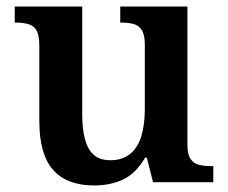

<svg xmlns="http://www.w3.org/2000/svg" viewBox="-20 -556 695 586"><path d="M267 10Q184 10 142 -37.5Q100 -85 100 -187V-417Q100 -447 92 -462Q84 -477 68 -482Q52 -487 28 -487H25V-536H231V-206Q231 -164 239 -132.5Q247 -101 265.5 -84Q284 -67 317 -67Q354 -67 377.5 -86.5Q401 -106 411.5 -141Q422 -176 422 -223V-420Q422 -450 412.5 -464.5Q403 -479 387 -483Q371 -487 350 -487H347V-536H552V-113Q552 -85 561.5 -71Q571 -57 587.5 -53Q604 -49 624 -49H631V0H447L428 -75H423Q395 -27 356.5 -8.5Q318 10 267 10Z"/></svg>

Font: Noto Serif Hebrew SemiBold
Style: Regular
Weight: 600
Version: Version 2.003